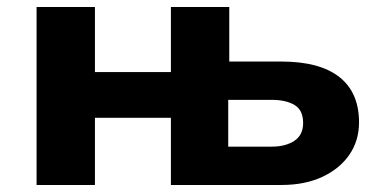

<svg xmlns="http://www.w3.org/2000/svg" viewBox="-20 -526 1095 546"><path d="M84 0V-506H250V-321H466V-506H632V-351H780Q889 -351 945 -307Q1001 -263 1001 -178Q1001 -126 973.5 -86Q946 -46 896.5 -23Q847 0 781 0H466V-191H250V0ZM629 -109H753Q792 -109 817 -125.5Q842 -142 842 -176Q842 -213 817.5 -227.5Q793 -242 753 -242H629Z"/></svg>

Font: Nunito Sans 6pt ExtraBold
Style: Regular
Weight: 800
Version: Version 3.101;gftools[0.9.27]